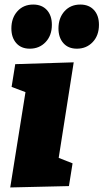

<svg xmlns="http://www.w3.org/2000/svg" viewBox="-20 -818 455 844"><path d="M111 -604Q73 -604 51.5 -628.5Q30 -653 30 -693Q30 -739 56.5 -768.5Q83 -798 126 -798Q164 -798 186 -774Q208 -750 208 -709Q208 -662 180.5 -633Q153 -604 111 -604ZM318 -604Q280 -604 258.5 -628.5Q237 -653 237 -693Q237 -739 263.5 -768.5Q290 -798 333 -798Q371 -798 393 -774Q415 -750 415 -709Q415 -662 387.5 -633Q360 -604 318 -604ZM25 6 92 -413 31 -436 47 -536 304 -544 238 -124 299 -100 283 0Z"/></svg>

Font: Bitter Black
Style: Italic
Weight: 900
Italic angle: -9°
Designer: Sol Matas, and Bitter project Authors
Foundry: Sol Matas
Version: Version 2.001